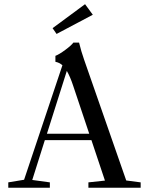

<svg xmlns="http://www.w3.org/2000/svg" viewBox="-20 -875 695 895"><path d="M243.7 -716.8 225.1 -743.7 376.5 -855.5 412.6 -806.2ZM18.6 0V-24.9L92.3 -37.1L271 -570.8Q257.8 -583 238.3 -586.9V-614.7Q255.4 -621.1 284.2 -642.3Q313 -663.6 321.8 -676.3H348.6Q358.4 -635.3 372.1 -596.7L568.4 -33.7L635.7 -24.9V0H392.1V-24.9L469.2 -33.2L406.2 -221.7H189L130.4 -36.1L212.4 -24.9V0ZM320.8 -476.1Q307.1 -517.6 291.5 -544.4L198.7 -251.5H396Z"/></svg>

Font: Elstob
Style: Regular
Weight: 400
Designer: Peter S. Baker
Version: Version 1.015